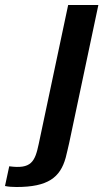

<svg xmlns="http://www.w3.org/2000/svg" viewBox="-150 -545 414 769"><path d="M127 28 244 -525H123L5 32C-10 103 -25 133 -113 121L-130 200C-116 203 -99 204 -84 204C42 204 91 166 113 87C118 69 122 48 127 28Z"/></svg>

Font: Nacelle SemiBold
Style: Italic
Weight: 600
Italic angle: -12°
Designer: Sora Sagano
Foundry: Sora Sagano
Version: Version 1.000;FEAKit 1.0